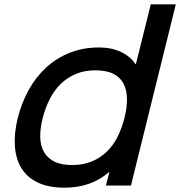

<svg xmlns="http://www.w3.org/2000/svg" viewBox="-20 -860 835 890"><path d="M587 0H471L487 -62H485Q402 10 279 10Q205 10 155 -14Q105 -38 79 -81Q53 -124 49 -183Q45 -242 62 -312Q80 -383 113 -443Q146 -503 194 -547Q242 -591 303.5 -615.5Q365 -640 439 -640Q497 -640 541 -619Q585 -598 608 -563H610L679 -840H795ZM557 -313Q569 -361 568.5 -401.5Q568 -442 553 -471.5Q538 -501 506 -517.5Q474 -534 422 -534Q371 -534 331 -517Q291 -500 261 -470.5Q231 -441 210.5 -400.5Q190 -360 178 -313Q166 -266 166.5 -226Q167 -186 183 -157Q199 -128 231 -111.5Q263 -95 314 -95Q365 -95 405 -111.5Q445 -128 475 -157Q505 -186 525 -226Q545 -266 557 -313Z"/></svg>

Font: TypoPRO Sinkin Sans
Style: 500 Medium Italic
Weight: 500
Italic angle: -112°
Designer: Keith Bates
Foundry: K-Type
Version: Sinkin Sans (version 1.0)  by Keith Bates   •   © 2014   www